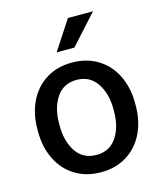

<svg xmlns="http://www.w3.org/2000/svg" viewBox="-114 -839 785 932"><g transform="rotate(-15 278.5 -372.5)"><path d="M309 -608H220L316 -755H442ZM278 -541Q353 -541 409 -506Q465 -471 494.5 -409.5Q524 -348 524 -271V-260Q524 -183 494.5 -121.5Q465 -60 409.5 -25Q354 10 279 10Q204 10 148 -25Q92 -60 62.5 -121.5Q33 -183 33 -260V-271Q33 -348 62.5 -409.5Q92 -471 147.5 -506Q203 -541 278 -541ZM279 -77Q345 -77 380 -129Q415 -181 415 -260V-271Q415 -349 379.5 -401.5Q344 -454 278 -454Q212 -454 177 -402Q142 -350 142 -271V-260Q142 -181 177 -129Q212 -77 279 -77Z"/></g></svg>

Font: Freesentation 6 SemiBold
Style: Regular
Weight: 600
Designer: glyphs from Roboto by Christian Robertson / Hangul glyphs from Noto Sans CJK(Source Han Sans) by Jang Soo-young and Kang
Foundry: PT&
Version: Version 2.001